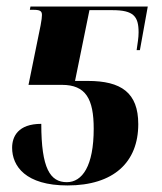

<svg xmlns="http://www.w3.org/2000/svg" viewBox="-20 -556 494 586"><path d="M186 10C327 10 402 -61 402 -177C402 -273 350 -309 248 -309H209L253 -525H323C388 -525 403 -506 403 -457C403 -440 400 -425 397 -403H407L431 -536H73L71 -526H84C105 -526 108 -520 108 -510C108 -504 107 -495 104 -479L67 -297H169C242 -297 266 -254 266 -163C266 -49 231 0 184 0C133 0 106 -42 106 -178C35 -178 17 -139 17 -105C17 -49 58 10 186 10Z"/></svg>

Font: Noto Serif Display Condensed
Style: Bold Italic
Weight: 700
Width: 3
Italic angle: -12°
Designer: Monotype Design Team
Foundry: Monotype Imaging Inc.
Version: Version 2.009